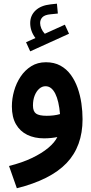

<svg xmlns="http://www.w3.org/2000/svg" viewBox="-20 -750 496 1041"><path d="M290.8 -7Q277.1 21.9 242.1 51.4Q207 80.9 153.3 106.6Q99.5 132.3 28.9 149.9L71.3 270.6Q254.2 225 340.9 134.3Q427.6 43.6 427.6 -103.5Q427.6 -146.2 421.3 -189.9Q414.9 -233.6 400.8 -273.4Q386.6 -313.2 363.6 -344.7Q340.6 -376.2 307.3 -394.3Q273.9 -412.5 229 -412.5Q183.6 -412.5 149.3 -391Q115 -369.5 91.6 -334.3Q68.1 -299.1 56.3 -256.9Q44.4 -214.7 44.4 -173Q44.4 -115 66.5 -76.5Q88.6 -38.1 127.8 -19Q167 0.1 218.8 0.1Q237.9 0.1 256.8 -1.8Q275.8 -3.7 290.8 -7ZM305.4 -131.5Q289.7 -126.7 271.2 -124.5Q252.7 -122.2 233 -122.2Q192 -122.2 175.4 -134.2Q158.7 -146.2 158.7 -178.1Q158.7 -208.1 167.9 -231.6Q177.1 -255.1 192.6 -268.8Q208.1 -282.5 226.8 -282.5Q243.5 -282.5 256.7 -272.2Q269.8 -261.8 279.7 -242.2Q289.6 -222.5 296 -194.6Q302.4 -166.6 305.4 -131.5ZM143.8 -471.6 354.2 -567.1 331.7 -616.2 222.8 -566.9Q210.4 -580.3 204 -595.9Q197.6 -611.6 197.6 -624.9Q197.6 -644 210.3 -656.9Q222.9 -669.7 254.3 -672.6L293.7 -676.6L288.6 -730.1L254.3 -726.4Q201.4 -720.6 172.6 -693.2Q143.8 -665.8 143.8 -624.9Q143.8 -581.3 172.1 -543.8L121.2 -521Z"/></svg>

Font: Estedad-VF-FD Black
Style: Regular
Weight: 900
Designer: Amin Abedi
Version: Version 4.000